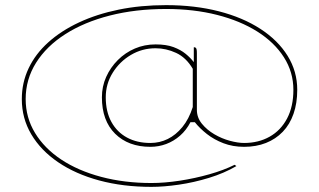

<svg xmlns="http://www.w3.org/2000/svg" viewBox="-20 -626 1243 748"><path d="M627 -606Q739 -606 832.5 -582Q926 -558 994.5 -513.5Q1063 -469 1100.5 -408.5Q1138 -348 1138 -276Q1138 -224 1123.5 -182.5Q1109 -141 1081.5 -112.5Q1054 -84 1016 -69Q978 -54 931 -54Q887 -54 850.5 -68Q814 -82 786 -104Q758 -126 739 -150H722Q706 -119 681.5 -97.5Q657 -76 627.5 -65Q598 -54 566 -54Q480 -54 428.5 -105Q377 -156 377 -247Q377 -289 393.5 -326Q410 -363 439 -392Q468 -421 505.5 -437Q543 -453 586 -453Q628 -453 656 -442.5Q684 -432 703 -416.5Q722 -401 735 -384V-442Q740 -442 742.5 -440Q745 -438 746 -433Q747 -428 747 -419V-198Q747 -168 766.5 -144Q786 -120 815 -103Q844 -86 875.5 -77.5Q907 -69 931 -69Q987 -69 1030.5 -93.5Q1074 -118 1098.5 -164.5Q1123 -211 1123 -276Q1123 -345 1086 -403Q1049 -461 982.5 -503Q916 -545 825.5 -568Q735 -591 627 -591Q508 -591 408 -565.5Q308 -540 234.5 -493Q161 -446 120.5 -381.5Q80 -317 80 -240Q80 -168 116.5 -108Q153 -48 218.5 -4.5Q284 39 374 63Q464 87 570 87Q621 87 680 78Q739 69 795.5 53Q852 37 894 16L901 21Q853 49 794 67Q735 85 676.5 93.5Q618 102 570 102Q459 102 366.5 77Q274 52 206.5 6Q139 -40 102 -102.5Q65 -165 65 -240Q65 -304 91.5 -360Q118 -416 168 -461Q218 -506 287.5 -538.5Q357 -571 442.5 -588.5Q528 -606 627 -606ZM566 -69Q602 -69 633.5 -84.5Q665 -100 690.5 -131Q716 -162 731 -209V-358Q705 -402 666 -420Q627 -438 586 -438Q534 -438 490 -412Q446 -386 419 -342.5Q392 -299 392 -247Q392 -191 414 -151Q436 -111 475 -90Q514 -69 566 -69Z"/></svg>

Font: Kalnia Expanded Thin
Style: Regular
Weight: 250
Width: 7
Designer: Frida Medrano
Foundry: Frida Medrano
Version: Version 1.105